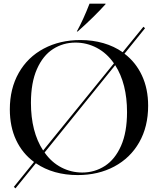

<svg xmlns="http://www.w3.org/2000/svg" viewBox="-20 -947 872 1055"><path d="M177 -50 65 88 56 80 167 -57Q103 -104 68.5 -177.5Q34 -251 34 -346Q34 -460 83 -546.5Q132 -633 220.5 -680Q309 -727 422 -727Q489 -727 548 -710Q607 -693 654 -660L768 -800L777 -792L664 -652Q726 -605 760 -532Q794 -459 794 -366Q794 -251 745 -165Q696 -79 608 -32Q520 15 407 15Q273 15 177 -50ZM217 -120 606 -599Q567 -655 512 -684Q457 -713 395 -713Q327 -713 271.5 -677.5Q216 -642 183 -567.5Q150 -493 150 -382Q150 -223 217 -120ZM432 1Q500 1 556 -35Q612 -71 645 -145.5Q678 -220 678 -331Q678 -487 613 -589L225 -109Q263 -55 317 -27Q371 1 432 1ZM472 -927H560V-924Q498 -855 407 -774H402Q437 -837 472 -927Z"/></svg>

Font: Nyght Serif
Style: Regular
Weight: 400
Designer: Maksym Kobuzan
Version: Version 0.410;July 4, 2025;FontCreator 15.0.0.2958 64-bit